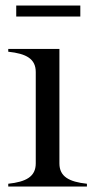

<svg xmlns="http://www.w3.org/2000/svg" viewBox="-20 -678 350 698"><path d="M10 -10V0H296V-10C231 -17 196 -36 196 -84V-500H10V-490C76 -483 110 -464 110 -416V-84C110 -36 75 -17 10 -10ZM39 -658V-618H272V-658Z"/></svg>

Font: Sprat Condesed
Style: Regular
Weight: 400
Width: 3
Designer: Ethan Nakache
Foundry: Collletttivo
Version: Version 2.000;Glyphs 3.2 (3217)